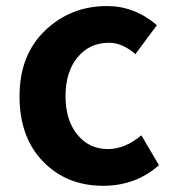

<svg xmlns="http://www.w3.org/2000/svg" viewBox="-20 -594 566 628"><path d="M317.4 13.7Q198.2 13.7 121.1 -65.4Q43.9 -144.5 43.9 -279.3Q43.9 -414.1 127.4 -494.1Q210.9 -574.2 330.1 -574.2Q419.9 -574.2 493.2 -511.7L422.9 -417Q379.9 -454.1 336.9 -454.1Q272.5 -454.1 233.4 -406.2Q194.3 -358.4 194.3 -279.3Q194.3 -201.2 232.9 -153.8Q271.5 -106.4 333 -106.4Q388.7 -106.4 442.4 -151.4L500 -53.7Q423.8 13.7 317.4 13.7Z"/></svg>

Font: Nasu
Style: Bold
Weight: 700
Designer: Ryoko NISHIZUKA (kana &amp; ideographs); Paul D. Hunt (Latin, Greek &amp; Cyrillic); Wenlong ZHANG (bopomofo); Sandoll C
Version: Version 2014.1215